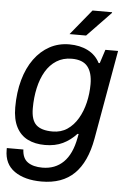

<svg xmlns="http://www.w3.org/2000/svg" viewBox="-64 -767 680 994"><g transform="rotate(5 276.0 -270.5)"><path d="M190 182Q102 182 49 145Q-4 108 -4 35V25H82Q84 71 112 90.5Q140 110 188 110Q254 110 297 68Q340 26 356 -59L360 -80H354Q323 -46 283.5 -27Q244 -8 191 -8Q139 -8 101 -27Q63 -46 42 -86.5Q21 -127 21 -189Q21 -267 39 -331.5Q57 -396 90.5 -442Q124 -488 170 -513Q216 -538 272 -538Q327 -538 368.5 -517Q410 -496 431 -455H437L460 -526H526L444 -63Q422 60 359.5 121Q297 182 190 182ZM224 -81Q268 -81 300.5 -103Q333 -125 355 -162.5Q377 -200 388 -246.5Q399 -293 399 -342Q399 -402 373.5 -433.5Q348 -465 291 -465Q246 -465 212 -443.5Q178 -422 156 -384.5Q134 -347 123 -297.5Q112 -248 112 -192Q112 -131 139 -106Q166 -81 224 -81ZM268 -591 376 -723H477L478 -720L354 -591Z"/></g></svg>

Font: Archivo VF Beta
Style: Italic
Weight: 400
Italic angle: -10°
Designer: Hector Gatti
Foundry: Omnibus-Type
Version: Version 1.002